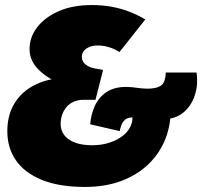

<svg xmlns="http://www.w3.org/2000/svg" viewBox="-20 -730 800 760"><path d="M316 10Q214 10 145.5 -18Q77 -46 43 -95.5Q9 -145 9 -210Q9 -268 31.5 -310.5Q54 -353 93.5 -379.5Q133 -406 184 -416Q156 -432 136.5 -450.5Q117 -469 107 -490Q97 -511 97 -536Q97 -583 127.5 -622.5Q158 -662 213 -686Q268 -710 343 -710Q385 -710 421 -703.5Q457 -697 490 -684.5Q523 -672 555 -653L453 -524Q437 -534 422.5 -539.5Q408 -545 394.5 -547.5Q381 -550 366 -550Q349 -550 335 -544.5Q321 -539 312.5 -529Q304 -519 304 -505Q304 -493 310.5 -483.5Q317 -474 331 -467Q345 -460 367 -457L388 -453L358 -335H311Q289 -335 272 -327.5Q255 -320 243.5 -306.5Q232 -293 226 -275.5Q220 -258 220 -239Q220 -214 234.5 -195Q249 -176 277 -165.5Q305 -155 345 -155Q383 -155 415.5 -166Q448 -177 470.5 -196Q493 -215 501 -241Q509 -267 497 -297L655 -307Q658 -241 636 -183.5Q614 -126 570 -82.5Q526 -39 462 -14.5Q398 10 316 10ZM454 -211 337 -238Q340 -277 355.5 -311Q371 -345 401.5 -365.5Q432 -386 480 -386Q491 -386 501 -385Q511 -384 521.5 -382.5Q532 -381 542.5 -380Q553 -379 564 -379Q599 -379 617 -391Q635 -403 636 -443H758Q765 -393 750.5 -351Q736 -309 705 -284Q674 -259 632 -259Q620 -259 604 -260Q588 -261 570.5 -262Q553 -263 535.5 -264Q518 -265 501 -265Q481 -265 469.5 -250.5Q458 -236 454 -211Z"/></svg>

Font: Georama ExtraCondensed Thin Black
Style: Italic
Weight: 900
Italic angle: -9°
Version: Version 1.001